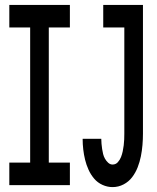

<svg xmlns="http://www.w3.org/2000/svg" viewBox="-20 -755 640 783"><path d="M439 8Q418 8 398 -1Q378 -10 364 -26.5Q350 -43 341 -63Q332 -83 327 -103.5Q322 -124 319.5 -145.5Q317 -167 317 -189H393Q393 -179 394 -168.5Q395 -158 396.5 -147.5Q398 -137 400.5 -127Q403 -117 408 -108Q413 -99 421 -91.5Q429 -84 439 -84Q452 -84 460.5 -93.5Q469 -103 473.5 -114.5Q478 -126 480.5 -138Q483 -150 484.5 -162Q486 -174 486.5 -186Q487 -198 487 -210V-643H401V-735H563V-210Q563 -187 561 -163.5Q559 -140 554.5 -117.5Q550 -95 541.5 -73Q533 -51 519 -32.5Q505 -14 484 -3Q463 8 439 8ZM18 0V-92H103V-643H18V-735H265V-643H179V-92H265V0Z"/></svg>

Font: Iosevka SS04 Semibold Extended
Style: Regular
Weight: 600
Width: 7
Monospace: yes
Designer: Belleve Invis
Foundry: Belleve Invis
Version: Version 19.0.0; ttfautohint (v1.8.4)